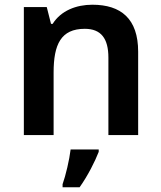

<svg xmlns="http://www.w3.org/2000/svg" viewBox="-20 -572 682 813"><path d="M371 -552C303 -552 238 -527 203 -471H196L178 -542H81V0H207V-265C207 -384 238 -450 339 -450C408 -450 439 -409 439 -328V0H565V-353C565 -493 492 -552 371 -552ZM398 71V61H279C274 104 258 172 245 208V221H317C352 172 382 112 398 71Z"/></svg>

Font: Noto Sans Bamum SemiBold
Style: Regular
Weight: 600
Designer: Monotype Design Team
Foundry: Monotype Imaging Inc.
Version: Version 2.002